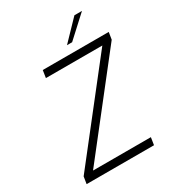

<svg xmlns="http://www.w3.org/2000/svg" viewBox="-217 -1047 1055 1167"><g transform="rotate(-30 310.5 -463.0)"><path d="M50 -50 546 -682H150L158 -734H621L613 -684L117 -52H523L515 0H42ZM491 -926H544L397 -791H361Z"/></g></svg>

Font: Exo Light
Style: Italic
Weight: 300
Italic angle: -9°
Designer: Natanael Gama
Foundry: Natanael Gama
Version: Version 1.500; ttfautohint (v1.6)